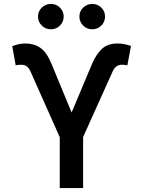

<svg xmlns="http://www.w3.org/2000/svg" viewBox="-20 -959 730 979"><path d="M284.7 0V-259.3L135.3 -595.2Q127.9 -612.3 116.2 -620.6Q104.5 -628.9 87.4 -628.9Q80.6 -628.9 71.8 -627.9Q63 -627 60.1 -625.5L42.5 -723.1Q58.6 -730 74.7 -733.6Q90.8 -737.3 110.4 -737.3Q153.8 -737.3 186.5 -714.6Q219.2 -691.9 244.1 -629.9L345.2 -385.3L446.8 -627.4Q469.2 -681.6 499.3 -709.5Q529.3 -737.3 579.1 -737.3Q597.7 -737.3 614.5 -733.9Q631.3 -730.5 647.9 -724.6L629.4 -625.5Q626.5 -627 617.9 -627.9Q609.4 -628.9 602.5 -628.9Q585.4 -628.9 573.7 -620.4Q562 -611.8 554.7 -595.2L403.8 -260.3V0ZM450.7 -809.6Q423.3 -809.6 404.1 -828.6Q384.8 -847.7 384.8 -874.5Q384.8 -901.4 404.1 -920.2Q423.3 -939 450.7 -939Q477.5 -939 496.6 -920.2Q515.6 -901.4 515.6 -874.5Q515.6 -847.7 496.6 -828.6Q477.5 -809.6 450.7 -809.6ZM239.7 -809.6Q212.4 -809.6 193.1 -828.6Q173.8 -847.7 173.8 -874.5Q173.8 -901.4 193.1 -920.2Q212.4 -939 239.7 -939Q266.6 -939 285.6 -920.2Q304.7 -901.4 304.7 -874.5Q304.7 -847.7 285.6 -828.6Q266.6 -809.6 239.7 -809.6Z"/></svg>

Font: Inter Cardless
Style: Medium
Weight: 500
Designer: Rasmus Andersson
Foundry: rsms
Version: Version 4.001;git-9221beed3